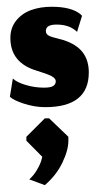

<svg xmlns="http://www.w3.org/2000/svg" viewBox="-20 -310 285 568"><path d="M112.7 237.7Q146.7 208.3 164.5 171.3Q182.3 134.3 182.3 106.3V94.7L125.3 40H112.7L58 94.7V106.3L105 153.7Q102 169 94.3 183.7Q86.7 198.3 79.8 206.7Q73 215 66.7 220.7ZM113.7 7Q242.7 7 242.7 -95.7Q242.7 -131 225 -154.7Q207.3 -178.3 168.3 -191.3Q161.3 -193.3 151.7 -195.8Q142 -198.3 136.7 -199.8Q131.3 -201.3 125.8 -203.8Q120.3 -206.3 118 -209.8Q115.7 -213.3 115.7 -218.7Q115.7 -237.3 147.3 -237.3Q186 -237.3 208 -215.7L222.7 -263.3Q222.7 -263.3 216.7 -269Q189.7 -290 132.7 -290Q99.3 -290 72.3 -280.3Q45.3 -270.7 28 -249.2Q10.7 -227.7 10.7 -197.7Q10.7 -124.3 88.3 -101Q118.3 -92 131.7 -85.2Q145 -78.3 145 -69.7Q145 -60.7 137.5 -55.7Q130 -50.7 110 -50.7Q82.3 -50.7 55.8 -58.7Q29.3 -66.7 18 -77.7L9.3 -24Q18.3 -14 50.3 -3.5Q82.3 7 113.7 7Z"/></svg>

Font: Jomhuria
Style: Regular
Weight: 400
Designer: Arabic design by Kourosh Beigpour, Latin design by Eben Sorkin, engineering by Lasse Fister and Khaled Hosney
Version: Version 1.0010